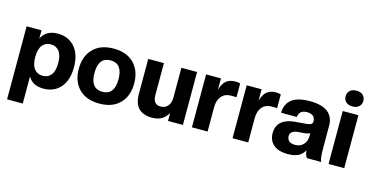

<svg xmlns="http://www.w3.org/2000/svg" viewBox="-88 -1174 3499 1808"><g transform="rotate(15 1661.0 -269.5)"><path d="M346.2 9.8Q241.2 9.8 196.8 -67.9V195.8H43.9V-516.1H189V-436Q234.4 -525.9 346.2 -525.9Q451.2 -525.9 512.7 -454.8Q574.2 -383.8 574.2 -257.8Q574.2 -132.3 512.9 -61.3Q451.7 9.8 346.2 9.8ZM420.9 -257.8Q420.9 -335 391.1 -373Q361.3 -411.1 309.1 -411.1Q256.8 -411.1 226.8 -372.8Q196.8 -334.5 196.8 -257.8Q196.8 -181.2 226.8 -143.1Q256.8 -105 309.1 -105Q361.3 -105 391.1 -143.1Q420.9 -181.2 420.9 -257.8Z M1090.6 -62.7Q1019.5 9.8 891.6 9.8Q763.7 9.8 692.6 -62.7Q621.6 -135.3 621.6 -257.8Q621.6 -380.4 692.6 -453.1Q763.7 -525.9 891.6 -525.9Q1019.5 -525.9 1090.6 -453.1Q1161.6 -380.4 1161.6 -257.8Q1161.6 -135.3 1090.6 -62.7ZM1008.8 -257.8Q1008.8 -411.1 891.6 -411.1Q774.4 -411.1 774.4 -257.8Q774.4 -105 891.6 -105Q1008.8 -105 1008.8 -257.8Z M1407.7 9.8Q1229.5 9.8 1229.5 -174.8V-516.1H1382.3V-205.1Q1382.3 -112.8 1456.5 -112.8Q1501 -112.8 1526.9 -143.1Q1552.7 -173.3 1552.7 -228V-516.1H1705.6V0H1560.5V-78.1Q1513.2 9.8 1407.7 9.8Z M1946.3 0H1793.5V-516.1H1938.5V-404.8Q1957 -469.7 1990.7 -496.3Q2024.4 -522.9 2077.6 -522.9Q2108.4 -522.9 2125.5 -516.1V-382.8L2071.3 -383.8Q2013.7 -383.8 1980 -344.7Q1946.3 -305.7 1946.3 -235.8Z M2342.3 0H2189.5V-516.1H2334.5V-404.8Q2353 -469.7 2386.7 -496.3Q2420.4 -522.9 2473.6 -522.9Q2504.4 -522.9 2521.5 -516.1V-382.8L2467.3 -383.8Q2409.7 -383.8 2376 -344.7Q2342.3 -305.7 2342.3 -235.8Z M2729.5 9.8Q2638.7 9.8 2590.1 -31.7Q2541.5 -73.2 2541.5 -146Q2541.5 -177.2 2551 -202.9Q2560.5 -228.5 2581.1 -249.5Q2601.6 -270.5 2636.7 -284.2Q2671.9 -297.9 2719.7 -301.8L2829.6 -311Q2860.4 -314 2872.6 -323.2Q2884.8 -332.5 2884.8 -350.1Q2884.8 -383.3 2864.5 -401.1Q2844.2 -418.9 2805.7 -418.9Q2729 -418.9 2721.7 -350.1H2569.3Q2569.3 -433.6 2626.5 -479.7Q2683.6 -525.9 2803.7 -525.9Q2923.8 -525.9 2980.7 -479.7Q3037.6 -433.6 3037.6 -350.1V-131.8Q3037.6 -28.3 3053.7 0H2914.6Q2892.6 -27.8 2892.6 -71.8Q2870.6 -30.3 2831.8 -10.3Q2793 9.8 2729.5 9.8ZM2774.4 -91.8Q2825.2 -91.8 2855 -125.2Q2884.8 -158.7 2884.8 -208V-236.8Q2875.5 -226.1 2829.6 -221.2L2773.4 -216.8Q2694.3 -210 2694.3 -157.2Q2694.3 -126.5 2714.1 -109.1Q2733.9 -91.8 2774.4 -91.8Z M3278.3 0H3125.5V-516.1H3278.3ZM3201.7 -581.1Q3161.1 -581.1 3138.4 -602.5Q3115.7 -624 3115.7 -658.2Q3115.7 -691.9 3138.4 -713.4Q3161.1 -734.9 3201.7 -734.9Q3242.7 -734.9 3265.6 -713.6Q3288.6 -692.4 3288.6 -658.2Q3288.6 -624 3265.6 -602.5Q3242.7 -581.1 3201.7 -581.1Z"/></g></svg>

Font: Creato Display ExtraBold
Style: Regular
Weight: 800
Version: Version 1.000